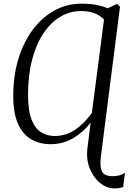

<svg xmlns="http://www.w3.org/2000/svg" viewBox="-20 -773 704 1044"><path d="M602.5 251.5Q561 251.5 524.5 222.2Q488 193 468 143Q448 93 455.5 32L473 -106.5Q433 -54 377.8 -21.5Q322.5 11 253.5 11Q196 11 150.2 -15.2Q104.5 -41.5 78.2 -99.2Q52 -157 52 -250.5Q52 -361 80 -452.8Q108 -544.5 158.5 -611.8Q209 -679 276.2 -716Q343.5 -753 422.5 -753Q472.5 -753 506.2 -746Q540 -739 565.5 -728L613.5 -750.5H618.5L632.5 -736L528.5 78Q521.5 133.5 534.2 159.2Q547 185 593.5 185Q614 185 631 180Q648 175 659.5 167L650 243.5Q643 246.5 630.2 249Q617.5 251.5 602.5 251.5ZM276.5 -33.5Q336.5 -33.5 385.8 -65.8Q435 -98 479.5 -158.5L545.5 -666.5Q523 -690.5 491.8 -701.8Q460.5 -713 420.5 -713Q360 -713 307.8 -681.8Q255.5 -650.5 216 -591.5Q176.5 -532.5 154.5 -448Q132.5 -363.5 132.5 -257Q132.5 -170.5 152 -121.8Q171.5 -73 204.5 -53.2Q237.5 -33.5 276.5 -33.5Z"/></svg>

Font: Merriweather 48pt Light
Style: Italic
Weight: 300
Italic angle: -7.8°
Version: Version 2.101